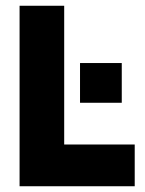

<svg xmlns="http://www.w3.org/2000/svg" viewBox="-20 -647 502 667"><path d="M48 0ZM448 -145V0H48V-627H203V-145ZM258 -290ZM403 -290H258V-428H403Z"/></svg>

Font: Blinker
Style: Bold
Weight: 700
Designer: Juergen Huber
Foundry: supertype
Version: Version 1.015;PS 1.15;hotconv 1.0.88;makeotf.lib2.5.647800; 